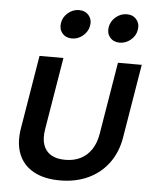

<svg xmlns="http://www.w3.org/2000/svg" viewBox="-53 -781 675 836"><g transform="rotate(5 284.5 -363.0)"><path d="M239.7 9.8Q170.9 9.8 124.8 -15.6Q78.6 -41 59.6 -88.4Q40.5 -135.7 51.3 -201.2L104.5 -522.5H209L156.7 -207Q149.9 -166.5 159.2 -138.7Q168.5 -110.8 192.6 -96.2Q216.8 -81.5 254.9 -81.5Q293.5 -81.5 322.3 -96.2Q351.1 -110.8 369.6 -138.7Q388.2 -166.5 395 -207L447.3 -522.5H551.3L498 -201.2Q487.3 -135.7 452.4 -88.4Q417.5 -41 363.3 -15.6Q309.1 9.8 239.7 9.8ZM446.8 -610.4Q419.9 -610.4 404.5 -628.7Q389.2 -647 393.6 -673.3Q397.9 -699.7 419.4 -718Q440.9 -736.3 467.8 -736.3Q494.6 -736.3 510 -718Q525.4 -699.7 521 -673.3Q517.1 -647 495.4 -628.7Q473.6 -610.4 446.8 -610.4ZM238.3 -610.4Q211.4 -610.4 196 -628.7Q180.7 -647 185.1 -673.3Q189 -699.7 210.7 -718Q232.4 -736.3 258.8 -736.3Q285.6 -736.3 301.3 -718Q316.9 -699.7 312.5 -673.3Q308.1 -647 286.6 -628.7Q265.1 -610.4 238.3 -610.4Z"/></g></svg>

Font: Inter 28pt Medium
Style: Italic
Weight: 500
Italic angle: -9.3988°
Designer: Rasmus Andersson
Foundry: rsms
Version: Version 4.001;git-66647c0bb